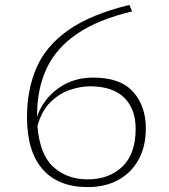

<svg xmlns="http://www.w3.org/2000/svg" viewBox="-20 -752 690 782"><path d="M507 -732 518 -705.5Q379 -672.5 293.8 -614.2Q208.5 -556 169.8 -473Q131 -390 131 -281.5Q131 -279 131 -277Q156 -348 216.8 -392Q277.5 -436 359.5 -436Q470.5 -436 522.2 -378Q574 -320 574 -229Q574 -155.5 544.5 -102Q515 -48.5 462 -19.2Q409 10 337.5 10Q217 10 153.5 -62.8Q90 -135.5 90 -274Q90 -387.5 128.8 -476.5Q167.5 -565.5 258.5 -629.5Q349.5 -693.5 507 -732ZM346 -400.5Q309.5 -400.5 266.5 -386.5Q223.5 -372.5 186.8 -337.2Q150 -302 132.5 -239Q141.5 -123 197.2 -72.2Q253 -21.5 337 -21.5Q424 -21.5 478.2 -73.2Q532.5 -125 532.5 -227.5Q532.5 -308 485.8 -354.2Q439 -400.5 346 -400.5Z"/></svg>

Font: Newsreader 6pt ExtraLight
Style: Regular
Weight: 275
Designer: Hugues Gentile
Foundry: Production Type
Version: Version 1.003; ttfautohint (v1.8.3)